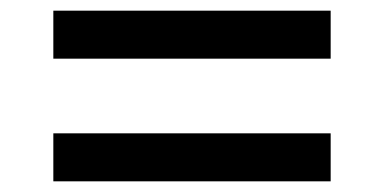

<svg xmlns="http://www.w3.org/2000/svg" viewBox="-20 -485 720 360"><path d="M80 -235V-145H600V-235ZM80 -465V-375H600V-465Z"/></svg>

Font: Gully Medium
Style: Regular
Weight: 500
Designer: jaikishan Patel
Foundry: MagicType
Version: Version 1.000;Glyphs 3.2 (3242)